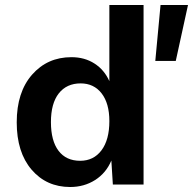

<svg xmlns="http://www.w3.org/2000/svg" viewBox="-20 -739 773 769"><path d="M418 -414V-719H555V0H432L426 -96Q405 -46 361 -18Q317 10 261 10Q166 10 106.5 -59.5Q47 -129 47 -249Q47 -370 108.5 -440Q170 -510 266 -510Q319 -510 358.5 -484.5Q398 -459 418 -414ZM623 -719H733L684 -495H602ZM301 -95Q355 -95 386.5 -137Q418 -179 418 -254Q418 -325 387 -365Q356 -405 303 -405Q247 -405 215.5 -365Q184 -325 184 -250Q184 -175 214.5 -135Q245 -95 301 -95Z"/></svg>

Font: Elaine Sans SemiBold
Style: Regular
Weight: 600
Designer: Wei Huang
Foundry: Wei Huang
Version: Version 2.001;December 24, 2019;FontCreator 12.0.0.2547 64-b